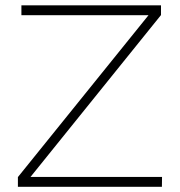

<svg xmlns="http://www.w3.org/2000/svg" viewBox="-20 -720 694 740"><path d="M604 0H49V-37.5L552.5 -661.5H62.5V-699.5H600.5V-662L97.5 -38H604.5Z"/></svg>

Font: Argentum Novus ExtraLight
Style: Regular
Weight: 250
Designer: Julieta Ulanovsky (font) & Cristiano Sobral (main changes)
Foundry: Julieta Ulanovsky (font) & Cristiano Sobral (main changes)
Version: Version 3.00;November 27, 2020;FontCreator 13.0.0.2655 64-bi